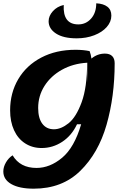

<svg xmlns="http://www.w3.org/2000/svg" viewBox="-39 -900 749 1157"><path d="M652 -519Q652 -319 603 -148Q554 23 444.5 130Q335 237 164 237Q78 237 29.5 209.5Q-19 182 -19 133Q-19 106 -3 78.5Q13 51 37 36Q82 112 181 112Q262 112 335.5 50.5Q409 -11 450 -151H425Q393 -83 336 -45.5Q279 -8 212 -8Q156 -8 112.5 -36Q69 -64 45.5 -115.5Q22 -167 22 -235Q22 -340 71 -423Q120 -506 209.5 -553Q299 -600 416 -600Q463 -600 501 -592Q509 -571 512 -547Q548 -577 593 -577Q622 -577 637 -562Q652 -547 652 -519ZM487 -402Q488 -421 488 -461Q488 -501 487 -522H486ZM486 -522Q401 -517 334 -479.5Q267 -442 229 -382Q191 -322 191 -249Q191 -188 216 -154.5Q241 -121 286 -121Q329 -121 374.5 -157.5Q420 -194 453 -284Q486 -374 486 -522ZM541 -880Q584 -878 608 -859.5Q632 -841 632 -806Q632 -769 604.5 -737.5Q577 -706 529 -687.5Q481 -669 423 -669Q343 -669 298.5 -698Q254 -727 254 -772Q254 -804 279.5 -832.5Q305 -861 345 -870Q339 -753 433 -753Q479 -753 510 -788Q541 -823 541 -880Z"/></svg>

Font: Lemonada SemiBold
Style: Regular
Weight: 600
Designer: Mohamed Gaber (Arabic) Eduardo Tunni (Latin)
Foundry: Kief Type Foundry
Version: Version 3.006